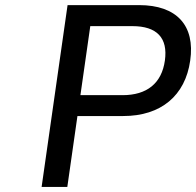

<svg xmlns="http://www.w3.org/2000/svg" viewBox="-20 -739 775 759"><path d="M246.1 0 286.1 -280.3H467.3C616.2 -280.3 712.4 -360.8 731.9 -499.5C752 -638.2 678.7 -718.8 529.8 -718.8H247.1L144.5 0ZM336.9 -635.7H503.4C600.1 -635.7 644.5 -589.4 631.8 -499.5C619.1 -409.7 561 -362.8 464.4 -362.8H297.9Z"/></svg>

Font: Winston
Style: Italic
Weight: 400
Italic angle: -8.13011°
Designer: Vernon Adams, Kim Jin-seong, David Berlow, Cristiano Sobral
Foundry: The Winston Project Authors
Version: Version 3.004